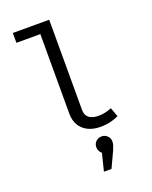

<svg xmlns="http://www.w3.org/2000/svg" viewBox="-187 -856 989 1249"><g transform="rotate(-20 307.5 -231.5)"><path d="M313.3 -133.3Q313.3 -95.4 337.2 -77.7Q361 -60 402.6 -60Q446.2 -60 493.3 -79L516.4 -15.9Q491.8 -3.6 459 4.1Q426.2 11.8 388.2 11.8Q340.5 11.8 303.8 -6.2Q267.2 -24.1 247.2 -57.9Q227.2 -91.8 227.2 -137.9V-689.2H61.5V-757.4H313.3ZM428.7 127.2Q428.7 140 425.1 152.3Q421.5 164.6 413.3 183.6L362.1 293.3H309.7L339.5 173.3Q329.2 165.1 323.3 152.8Q317.4 140.5 317.4 127.2Q317.4 103.6 333.6 87.9Q349.7 72.3 373.3 72.3Q396.4 72.3 412.6 88.2Q428.7 104.1 428.7 127.2Z"/></g></svg>

Font: Fira Code Fixed
Style: Regular
Weight: 400
Monospace: yes
Designer: Carrois Corporate, Edenspiekermann AG, Nikita Prokopov
Foundry: Carrois Corporate, Edenspiekermann AG, Nikita Prokopov
Version: Version 5.002